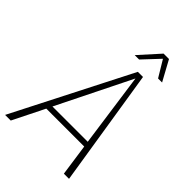

<svg xmlns="http://www.w3.org/2000/svg" viewBox="-277 -978 1081 1081"><g transform="rotate(45 264.0 -437.5)"><path d="M418 -189H116L22 0H-23L334 -700H375L486 0H445ZM413 -222 351 -664 132 -222ZM364 -875H407L473 -754H441L382 -852L290 -754H255Z"/></g></svg>

Font: Sarabun Thin
Style: Italic
Weight: 250
Italic angle: -10°
Designer: Suppakit Chalermlarp | Katatrad Co.,Ltd.
Foundry: Cadson Demak Co.,Ltd.
Version: Version 1.000; ttfautohint (v1.6)